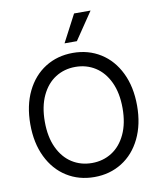

<svg xmlns="http://www.w3.org/2000/svg" viewBox="-100 -1018 927 1107"><g transform="rotate(-10 363.5 -464.5)"><path d="M363.3 9.8Q272.5 9.8 201.7 -34.7Q130.9 -79.1 90.8 -161.4Q50.8 -243.7 50.8 -353.5Q50.8 -463.4 90.8 -545.7Q130.9 -627.9 201.7 -672.4Q272.5 -716.8 363.3 -716.8Q453.6 -716.8 524.7 -672.4Q595.7 -627.9 635.7 -545.7Q675.8 -463.4 675.8 -353.5Q675.8 -243.7 635.7 -161.4Q595.7 -79.1 524.7 -34.7Q453.6 9.8 363.3 9.8ZM363.3 -634.8Q298.3 -634.8 246.8 -602.1Q195.3 -569.3 165.5 -505.9Q135.7 -442.4 135.7 -353.5Q135.7 -264.6 165.5 -201.2Q195.3 -137.7 246.8 -105Q298.3 -72.3 363.3 -72.3Q428.2 -72.3 479.7 -105Q531.2 -137.7 561 -201.2Q590.8 -264.6 590.8 -353.5Q590.8 -442.4 561 -505.9Q531.2 -569.3 479.7 -602.1Q428.2 -634.8 363.3 -634.8ZM410.2 -939.5H506.8L398.4 -779.3H326.2Z"/></g></svg>

Font: Pretendard JP
Style: Regular
Weight: 400
Designer: Base glyphs from Inter by Rasmus Andersson; Hangeul glyphs from Noto Sans CJK(Source Han Sans) by Jang Soo-young and Kan
Foundry: Kil Hyung-jin
Version: Version 1.309